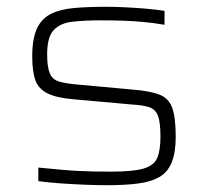

<svg xmlns="http://www.w3.org/2000/svg" viewBox="-20 -538 613 566"><path d="M295 8Q266 8 229.5 6.5Q193 5 157.5 2.5Q122 0 93 -4V-44Q134 -40 162.5 -37.5Q191 -35 213 -34Q235 -33 256.5 -32.5Q278 -32 307 -32Q372 -32 403 -41Q434 -50 443.5 -72.5Q453 -95 453 -135Q453 -178 445.5 -197Q438 -216 420 -222Q402 -228 368 -230L200 -245Q149 -249 121.5 -262Q94 -275 84.5 -301Q75 -327 75 -372Q75 -424 89 -454Q103 -484 131 -497.5Q159 -511 199.5 -514.5Q240 -518 293 -518Q319 -518 349.5 -516.5Q380 -515 410 -512.5Q440 -510 465 -506V-465Q429 -471 400 -473.5Q371 -476 342.5 -477Q314 -478 277 -478Q229 -478 193.5 -474Q158 -470 138.5 -449.5Q119 -429 119 -378Q119 -341 126.5 -322.5Q134 -304 153 -298Q172 -292 206 -289L370 -274Q421 -270 449 -259.5Q477 -249 487.5 -220.5Q498 -192 498 -135Q498 -88 486 -59Q474 -30 449.5 -16Q425 -2 387 3Q349 8 295 8Z"/></svg>

Font: Saira Expanded ExtraLight
Style: Regular
Weight: 250
Width: 7
Designer: Hector Gatti with collaboration of the Omnibus-Type team
Foundry: Omnibus-Type
Version: Version 1.101